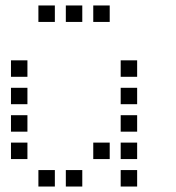

<svg xmlns="http://www.w3.org/2000/svg" viewBox="-20 -700 640 700"><path d="M121 -680Q120 -680 120 -680Q120 -680 120 -679V-621Q120 -620 120 -620Q120 -620 121 -620H179Q180 -620 180 -620Q180 -620 180 -621V-679Q180 -680 180 -680Q180 -680 179 -680ZM221 -680Q220 -680 220 -680Q220 -680 220 -679V-621Q220 -620 220 -620Q220 -620 221 -620H279Q280 -620 280 -620Q280 -620 280 -621V-679Q280 -680 280 -680Q280 -680 279 -680ZM321 -680Q320 -680 320 -680Q320 -680 320 -679V-621Q320 -620 320 -620Q320 -620 321 -620H379Q380 -620 380 -620Q380 -620 380 -621V-679Q380 -680 380 -680Q380 -680 379 -680ZM21 -480Q20 -480 20 -480Q20 -480 20 -479V-421Q20 -420 20 -420Q20 -420 21 -420H79Q80 -420 80 -420Q80 -420 80 -421V-479Q80 -480 80 -480Q80 -480 79 -480ZM421 -480Q420 -480 420 -480Q420 -480 420 -479V-421Q420 -420 420 -420Q420 -420 421 -420H479Q480 -420 480 -420Q480 -420 480 -421V-479Q480 -480 480 -480Q480 -480 479 -480ZM21 -380Q20 -380 20 -380Q20 -380 20 -379V-321Q20 -320 20 -320Q20 -320 21 -320H79Q80 -320 80 -320Q80 -320 80 -321V-379Q80 -380 80 -380Q80 -380 79 -380ZM421 -380Q420 -380 420 -380Q420 -380 420 -379V-321Q420 -320 420 -320Q420 -320 421 -320H479Q480 -320 480 -320Q480 -320 480 -321V-379Q480 -380 480 -380Q480 -380 479 -380ZM21 -280Q20 -280 20 -280Q20 -280 20 -279V-221Q20 -220 20 -220Q20 -220 21 -220H79Q80 -220 80 -220Q80 -220 80 -221V-279Q80 -280 80 -280Q80 -280 79 -280ZM421 -280Q420 -280 420 -280Q420 -280 420 -279V-221Q420 -220 420 -220Q420 -220 421 -220H479Q480 -220 480 -220Q480 -220 480 -221V-279Q480 -280 480 -280Q480 -280 479 -280ZM21 -180Q20 -180 20 -180Q20 -180 20 -179V-121Q20 -120 20 -120Q20 -120 21 -120H79Q80 -120 80 -120Q80 -120 80 -121V-179Q80 -180 80 -180Q80 -180 79 -180ZM321 -180Q320 -180 320 -180Q320 -180 320 -179V-121Q320 -120 320 -120Q320 -120 321 -120H379Q380 -120 380 -120Q380 -120 380 -121V-179Q380 -180 380 -180Q380 -180 379 -180ZM421 -180Q420 -180 420 -180Q420 -180 420 -179V-121Q420 -120 420 -120Q420 -120 421 -120H479Q480 -120 480 -120Q480 -120 480 -121V-179Q480 -180 480 -180Q480 -180 479 -180ZM121 -80Q120 -80 120 -80Q120 -80 120 -79V-21Q120 -20 120 -20Q120 -20 121 -20H179Q180 -20 180 -20Q180 -20 180 -21V-79Q180 -80 180 -80Q180 -80 179 -80ZM221 -80Q220 -80 220 -80Q220 -80 220 -79V-21Q220 -20 220 -20Q220 -20 221 -20H279Q280 -20 280 -20Q280 -20 280 -21V-79Q280 -80 280 -80Q280 -80 279 -80ZM421 -80Q420 -80 420 -80Q420 -80 420 -79V-21Q420 -20 420 -20Q420 -20 421 -20H479Q480 -20 480 -20Q480 -20 480 -21V-79Q480 -80 480 -80Q480 -80 479 -80Z"/></svg>

Font: Doto Medium
Style: Regular
Weight: 500
Monospace: yes
Version: Version 1.000